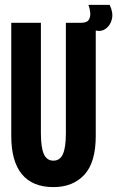

<svg xmlns="http://www.w3.org/2000/svg" viewBox="-20 -753 479 784"><path d="M198 11Q113 11 69.5 -41.5Q26 -94 26 -198V-660H147V-209Q147 -151 159 -124Q171 -97 198 -97Q225 -97 237 -124Q249 -151 249 -209V-660H371V-198Q371 -90 324.5 -39.5Q278 11 198 11ZM373 -628 309 -639 311 -660Q335 -660 342.5 -672Q350 -684 348.5 -701Q347 -718 341 -733H428Q443 -701 437 -675.5Q431 -650 413 -636.5Q395 -623 373 -628Z"/></svg>

Font: Bricolage Grotesque 96pt Condensed SemiBold
Style: Regular
Weight: 600
Width: 3
Designer: Mathieu Triay
Foundry: Atelier Triay
Version: Version 1.001; ttfautohint (v1.8.4.7-5d5b);gftools[0.9.33.de